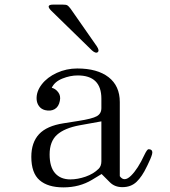

<svg xmlns="http://www.w3.org/2000/svg" viewBox="-20 -810 740 835"><path d="M315.9 -512.2Q403.3 -512.2 452.1 -474.4Q501 -436.5 501 -366.2V-43.9Q520 -16.6 549.8 -45.9Q579.6 -75.2 607.9 -136.2Q614.3 -149.4 618.7 -155.3Q623 -161.1 626.2 -161.1Q629.4 -161.1 632.8 -160.2Q639.6 -158.2 641.6 -152.6Q643.6 -147 641.1 -138.4Q638.7 -129.9 633.8 -118.4Q628.9 -106.9 622.1 -92.8Q619.6 -87.4 618.2 -85Q598.1 -42.5 574 -19.3Q549.8 3.9 512.2 3.9Q479 3.9 458 -17.1L421.9 -53.2L379.9 -27.8Q325.7 4.9 255.9 4.9Q188 4.9 152.1 -26.4Q116.2 -57.6 116.2 -127.9Q116.2 -190.4 149.9 -226.6Q183.6 -262.7 256.8 -273.9L321.8 -284.2Q381.3 -293.5 401.1 -304.7Q420.9 -315.9 420.9 -339.8V-380.9Q420.9 -481.9 317.9 -481.9Q285.2 -481.9 251.2 -468.3Q217.3 -454.6 205.1 -428.2Q220.7 -424.8 232.9 -409.2Q245.1 -393.6 240.2 -371.1Q235.4 -345.7 217.8 -335.4Q200.2 -325.2 175.8 -331.1Q159.2 -335.4 149.7 -348.4Q140.1 -361.3 139.2 -378.9Q137.7 -412.1 161.6 -443.1Q185.5 -474.1 227.3 -493.2Q269 -512.2 315.9 -512.2ZM195.8 -138.2Q195.8 -84 219.5 -56.9Q243.2 -29.8 286.1 -29.8Q317.4 -29.8 352.1 -41.7Q386.7 -53.7 409.2 -76.2Q420.9 -87.9 420.9 -108.9V-282.2L326.2 -265.1Q260.3 -252.9 228 -223.9Q195.8 -194.8 195.8 -138.2ZM203.1 -763.2 379.9 -590.8Q396.5 -576.2 404.8 -583Q413.6 -589.8 400.9 -608.9L287.1 -772Q278.3 -783.7 272.7 -786.9Q267.1 -790 252 -790H211.9Q176.3 -790 203.1 -763.2Z"/></svg>

Font: Director Light
Style: Regular
Weight: 100
Designer: Ange Degheest & May Jolivet & Justine Herbel
Foundry: Velvetyne Type Foundry
Version: Version 1.000;FEAKit 1.0